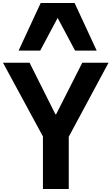

<svg xmlns="http://www.w3.org/2000/svg" viewBox="-27 -1259 743 1279"><path d="M259 0V-350L-7 -841H170L342 -498H347L521 -841H696L431 -348V0ZM473 -922 304 -1239H470L617 -922ZM97 -922 244 -1239H410L241 -922Z"/></svg>

Font: Matangi Black
Style: Regular
Weight: 900
Designer: Prashant Pant
Foundry: The Graphic Ant
Version: Version 3.002